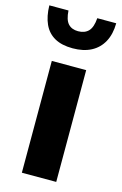

<svg xmlns="http://www.w3.org/2000/svg" viewBox="-126 -795 537 847"><g transform="rotate(15 143.0 -372.0)"><path d="M64 0V-510.5H221V0ZM138 -588Q88 -588 55.5 -606.2Q23 -624.5 7 -659.5Q-9 -694.5 -10 -744.5H77.5Q80 -702.5 96.2 -684.8Q112.5 -667 141.5 -667Q172 -667 189 -684.8Q206 -702.5 209 -744.5H295.5Q295 -694.5 276 -659.5Q257 -624.5 222 -606.2Q187 -588 138 -588Z"/></g></svg>

Font: Chivo Medium
Style: Regular
Weight: 500
Designer: Hector Gatti
Foundry: Omnibus-Type
Version: Version 2.002